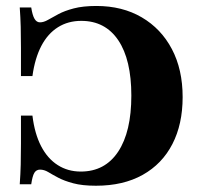

<svg xmlns="http://www.w3.org/2000/svg" viewBox="-20 -602 657 634"><path d="M296.8 11.3Q251.6 11.3 221.8 3.2Q191.9 -4.8 172.2 -15.3Q152.4 -25.8 139.1 -33.9Q125.8 -41.9 112.1 -41.9Q100 -41.9 93.5 -31.5Q87.1 -21 83.1 6.5H45.2Q47.6 -26.6 48.4 -58.1Q49.2 -89.5 49.2 -127.8Q49.2 -166.1 49.2 -220.2H87.1Q94.4 -160.5 115.7 -119.4Q137.1 -78.2 170.6 -56.9Q204 -35.5 246.8 -35.5Q326.6 -35.5 370.2 -101.2Q413.7 -166.9 413.7 -286.3Q413.7 -404.8 370.6 -469Q327.4 -533.1 248.4 -533.1Q204.8 -533.1 171.4 -512.1Q137.9 -491.1 116.5 -450.4Q95.2 -409.7 87.1 -350.8H49.2Q49.2 -406.5 49.2 -444.4Q49.2 -482.3 48.4 -513.3Q47.6 -544.4 45.2 -577.4H83.1Q87.1 -551.6 94 -539.9Q100.8 -528.2 112.1 -528.2Q124.2 -528.2 138.3 -536.3Q152.4 -544.4 172.6 -555.2Q192.7 -566.1 223.4 -574.2Q254 -582.3 298.4 -582.3Q383.9 -582.3 448 -544.8Q512.1 -507.3 547.6 -439.9Q583.1 -372.6 583.1 -281.5Q583.1 -191.9 549.2 -126.2Q515.3 -60.5 451.2 -24.6Q387.1 11.3 296.8 11.3Z"/></svg>

Font: Playfair 9pt Black
Style: Regular
Weight: 900
Designer: Claus Eggers Sørensen
Foundry: Claus Eggers Sørensen
Version: Version 2.203